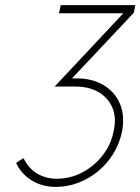

<svg xmlns="http://www.w3.org/2000/svg" viewBox="-20 -720 550 752"><path d="M280 -413H262L504 -670L510 -700H218L211 -668H463L194 -381H276Q328 -381 365.5 -359.5Q403 -338 420 -298.5Q437 -259 425 -206Q415 -154 382.5 -112Q350 -70 303 -45Q256 -20 203 -20Q159 -20 125 -40.5Q91 -61 72 -101L43 -82Q63 -39 104 -13.5Q145 12 199 12Q245 12 287.5 -4.5Q330 -21 365 -50Q400 -79 423.5 -117.5Q447 -156 457 -200Q470 -263 451 -310.5Q432 -358 387.5 -385.5Q343 -413 280 -413Z"/></svg>

Font: Advent Pro ExtraLight
Style: Italic
Weight: 250
Italic angle: -12°
Version: Version 3.000